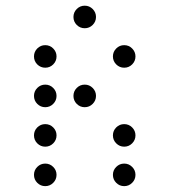

<svg xmlns="http://www.w3.org/2000/svg" viewBox="-20 -674 587 665"><path d="M312.5 -615.2Q312.5 -599.1 301 -587.6Q289.6 -576.2 273.4 -576.2Q257.3 -576.2 245.8 -587.6Q234.4 -599.1 234.4 -615.2Q234.4 -631.3 245.8 -642.8Q257.3 -654.3 273.4 -654.3Q289.6 -654.3 301 -642.8Q312.5 -631.3 312.5 -615.2ZM175.8 -478.5Q175.8 -462.4 164.3 -450.9Q152.8 -439.5 136.7 -439.5Q120.6 -439.5 109.1 -450.9Q97.7 -462.4 97.7 -478.5Q97.7 -494.6 109.1 -506.1Q120.6 -517.6 136.7 -517.6Q152.8 -517.6 164.3 -506.1Q175.8 -494.6 175.8 -478.5ZM449.2 -478.5Q449.2 -462.4 437.7 -450.9Q426.3 -439.5 410.2 -439.5Q394 -439.5 382.6 -450.9Q371.1 -462.4 371.1 -478.5Q371.1 -494.6 382.6 -506.1Q394 -517.6 410.2 -517.6Q426.3 -517.6 437.7 -506.1Q449.2 -494.6 449.2 -478.5ZM175.8 -341.8Q175.8 -325.7 164.3 -314.2Q152.8 -302.7 136.7 -302.7Q120.6 -302.7 109.1 -314.2Q97.7 -325.7 97.7 -341.8Q97.7 -357.9 109.1 -369.4Q120.6 -380.9 136.7 -380.9Q152.8 -380.9 164.3 -369.4Q175.8 -357.9 175.8 -341.8ZM312.5 -341.8Q312.5 -325.7 301 -314.2Q289.6 -302.7 273.4 -302.7Q257.3 -302.7 245.8 -314.2Q234.4 -325.7 234.4 -341.8Q234.4 -357.9 245.8 -369.4Q257.3 -380.9 273.4 -380.9Q289.6 -380.9 301 -369.4Q312.5 -357.9 312.5 -341.8ZM175.8 -205.1Q175.8 -189 164.3 -177.5Q152.8 -166 136.7 -166Q120.6 -166 109.1 -177.5Q97.7 -189 97.7 -205.1Q97.7 -221.2 109.1 -232.7Q120.6 -244.1 136.7 -244.1Q152.8 -244.1 164.3 -232.7Q175.8 -221.2 175.8 -205.1ZM449.2 -205.1Q449.2 -189 437.7 -177.5Q426.3 -166 410.2 -166Q394 -166 382.6 -177.5Q371.1 -189 371.1 -205.1Q371.1 -221.2 382.6 -232.7Q394 -244.1 410.2 -244.1Q426.3 -244.1 437.7 -232.7Q449.2 -221.2 449.2 -205.1ZM175.8 -68.4Q175.8 -52.2 164.3 -40.8Q152.8 -29.3 136.7 -29.3Q120.6 -29.3 109.1 -40.8Q97.7 -52.2 97.7 -68.4Q97.7 -84.5 109.1 -95.9Q120.6 -107.4 136.7 -107.4Q152.8 -107.4 164.3 -95.9Q175.8 -84.5 175.8 -68.4ZM449.2 -68.4Q449.2 -52.2 437.7 -40.8Q426.3 -29.3 410.2 -29.3Q394 -29.3 382.6 -40.8Q371.1 -52.2 371.1 -68.4Q371.1 -84.5 382.6 -95.9Q394 -107.4 410.2 -107.4Q426.3 -107.4 437.7 -95.9Q449.2 -84.5 449.2 -68.4Z"/></svg>

Font: DatDot Light
Style: Regular
Weight: 300
Designer: GGBot
Version: 1.00